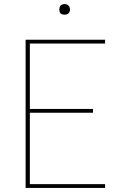

<svg xmlns="http://www.w3.org/2000/svg" viewBox="-20 -932 640 952"><path d="M107 0V-735H501V-716H128V-392H441V-373H128V-19H501V0ZM300 -859Q295 -859 289.5 -860.5Q284 -862 280.5 -865.5Q277 -869 275.5 -874.5Q274 -880 274 -885Q274 -890 275.5 -895.5Q277 -901 280.5 -904.5Q284 -908 289.5 -910Q295 -912 300 -912Q305 -912 310.5 -910Q316 -908 319.5 -904.5Q323 -901 325 -895.5Q327 -890 327 -885Q327 -880 325 -874.5Q323 -869 319.5 -865.5Q316 -862 310.5 -860.5Q305 -859 300 -859Z"/></svg>

Font: Zed Sans Thin Extended
Style: Regular
Weight: 100
Width: 7
Designer: Belleve Invis
Foundry: Belleve Invis
Version: Version 1.0.0; ttfautohint (v1.8.4)